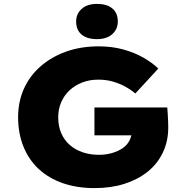

<svg xmlns="http://www.w3.org/2000/svg" viewBox="-20 -956 954 986"><path d="M466 10Q376 10 303.5 -15Q231 -40 179.5 -87.5Q128 -135 100.5 -203Q73 -271 73 -354Q73 -433 102.5 -499.5Q132 -566 188 -615Q244 -664 319.5 -691Q395 -718 487 -718Q555 -718 613 -702Q671 -686 716.5 -660Q762 -634 793 -604L675 -476Q651 -496 622.5 -511.5Q594 -527 560 -537Q526 -547 484 -547Q440 -547 402.5 -532.5Q365 -518 337.5 -492.5Q310 -467 294.5 -431.5Q279 -396 279 -354Q279 -307 295 -271Q311 -235 339.5 -210.5Q368 -186 406 -173.5Q444 -161 488 -161Q524 -161 555 -170Q586 -179 609 -194.5Q632 -210 644 -232.5Q656 -255 657 -281V-306L683 -261H465V-404H839Q840 -391 841.5 -369.5Q843 -348 843.5 -328Q844 -308 844 -301Q844 -230 816 -172Q788 -114 738 -74Q688 -34 619 -12Q550 10 466 10ZM478 -755Q427 -755 399 -778.5Q371 -802 371 -846Q371 -885 399.5 -910.5Q428 -936 478 -936Q529 -936 557 -912.5Q585 -889 585 -846Q585 -806 556.5 -780.5Q528 -755 478 -755Z"/></svg>

Font: Lexend Exa ExtraBold
Style: Regular
Weight: 800
Designer: Bonnie Shaver-Troup, Thomas Jockin
Foundry: Lexend
Version: Version 1.007